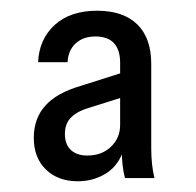

<svg xmlns="http://www.w3.org/2000/svg" viewBox="-20 -750 365 358"><path d="M213 -418Q210 -429 208.5 -443Q207 -457 207 -473H204V-633Q204 -657 192.5 -669.5Q181 -682 158 -682Q135 -682 121 -669Q107 -656 106 -634H51Q53 -677 82 -703.5Q111 -730 161 -730Q210 -730 236 -704.5Q262 -679 262 -631V-473Q262 -458 263.5 -444Q265 -430 268 -418ZM125 -412Q88 -412 65.5 -434Q43 -456 43 -493Q43 -529 64.5 -553Q86 -577 131 -590L216 -617V-571L146 -549Q125 -543 113 -531.5Q101 -520 101 -500Q101 -481 112 -470.5Q123 -460 143 -460Q170 -460 187 -476.5Q204 -493 204 -517L211 -472Q201 -441 177.5 -426.5Q154 -412 125 -412Z"/></svg>

Font: Instrument Sans SemiCondensed
Style: Regular
Weight: 400
Width: 4
Designer: Rodrigo Fuenzalida
Foundry: fragTYPE
Version: Version 1.000;gftools[0.9.28]